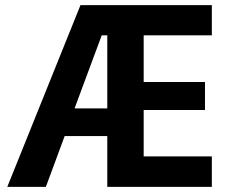

<svg xmlns="http://www.w3.org/2000/svg" viewBox="-20 -729 885 749"><path d="M398.5 -591.1V-306.2H270.9L376.8 -591.1ZM294 -709.1 8.4 0H158.9L232.3 -198.3H398.5V0H806.4V-118.9H540.5V-299.8H779.7V-409H540.5V-591.1H806.4V-709.1Z"/></svg>

Font: Estedad-FD VF
Style: Regular
Weight: 100
Designer: Amin Abedi
Version: Version 7.3